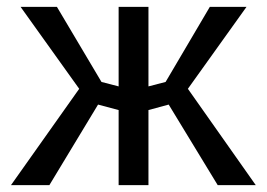

<svg xmlns="http://www.w3.org/2000/svg" viewBox="-20 -540 779 560"><path d="M12 0 211 -281 40 -520H146L276 -301L326 -288V-520H413V-288L463 -301L592 -520H699L528 -281L726 0H615L472 -235L413 -219V0H326V-219L266 -235L124 0Z"/></svg>

Font: Murecho
Style: Regular
Weight: 400
Designer: Neil Summerour
Foundry: Positype
Version: Version 1.010; ttfautohint (v1.8.3)